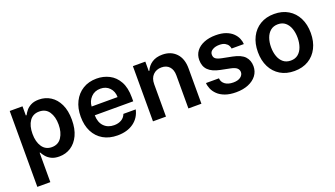

<svg xmlns="http://www.w3.org/2000/svg" viewBox="-65 -1066 3114 1783"><g transform="rotate(-20 1492.0 -174.5)"><path d="M66.1 204.5V-545.5H192.5V-455.3H199.9Q209.9 -475.1 227.8 -497.7Q245.7 -520.2 276.8 -536.4Q307.9 -552.6 355.8 -552.6Q419 -552.6 470 -520.2Q521 -487.9 551 -425.4Q581 -362.9 581 -272Q581 -182.2 551.5 -119.3Q522 -56.5 471.2 -23.4Q420.5 9.6 356.2 9.6Q309.3 9.6 278.4 -6Q247.5 -21.7 228.9 -43.9Q210.2 -66.1 199.9 -85.9H194.6V204.5ZM192.1 -272.7Q192.1 -193.5 225.5 -144.7Q258.9 -95.9 320.3 -95.9Q383.9 -95.9 416.9 -146Q449.9 -196 449.9 -272.7Q449.9 -349.1 417.3 -398.1Q384.6 -447.1 320.3 -447.1Q258.2 -447.1 225.1 -399.7Q192.1 -352.3 192.1 -272.7Z M932.2 10.7Q850.1 10.7 790.7 -23.8Q731.2 -58.2 699.2 -121.1Q667.3 -183.9 667.3 -269.5Q667.3 -353.7 699.2 -417.4Q731.2 -481.2 789.2 -516.9Q847.3 -552.6 925.4 -552.6Q992.5 -552.6 1049.4 -523.6Q1106.2 -494.7 1140.4 -433.8Q1174.7 -372.9 1174.7 -277V-237.6H794.7Q795.8 -167.6 833.6 -128.6Q871.4 -89.5 933.9 -89.5Q975.5 -89.5 1005.7 -107.1Q1035.9 -124.6 1049 -159.1H1170.8Q1153.4 -79.9 1090.6 -34.6Q1027.7 10.7 932.2 10.7ZM795.1 -324.2H1051.5Q1051.1 -380 1016.9 -416.2Q982.6 -452.4 927.2 -452.4Q869.7 -452.4 833.8 -414.4Q797.9 -376.4 795.1 -324.2Z M1411.9 -319.6V0H1283.4V-545.5H1406.2V-452.8H1412.6Q1431.5 -498.2 1472.8 -525.4Q1514.2 -552.6 1575.3 -552.6Q1659.8 -552.6 1711.1 -498.9Q1762.4 -445.3 1762.1 -347.3V0H1633.5V-327.4Q1633.5 -382.1 1605.3 -413Q1577.1 -443.9 1527.3 -443.9Q1476.6 -443.9 1444.2 -411.4Q1411.9 -378.9 1411.9 -319.6Z M2321.7 -385.7H2200.6Q2199.9 -399.1 2190.7 -415.8Q2181.5 -432.5 2160.5 -444.6Q2139.6 -456.7 2104 -456.7Q2063.9 -456.7 2036 -439.8Q2008.2 -422.9 2008.5 -394.9Q2008.2 -367.2 2026.6 -353.5Q2045.1 -339.8 2087 -331.7L2182.5 -312.9Q2266 -296.5 2300.8 -258.5Q2335.6 -220.5 2335.9 -162.3Q2335.9 -110.8 2306.5 -71.7Q2277 -32.7 2224.8 -11Q2172.6 10.7 2104 10.7Q2040.1 10.7 1995.6 -5.7Q1951 -22 1923.3 -48.7Q1895.6 -75.3 1882.3 -106.2Q1869 -137.1 1867.5 -165.8H1995.7Q1997.5 -129.6 2027.5 -106.7Q2057.5 -83.8 2109.7 -83.8Q2155.9 -83.8 2181.5 -103.2Q2207 -122.5 2207.4 -150.6Q2207 -173.7 2190.2 -190Q2173.3 -206.3 2130.7 -215.2L2035.2 -234.4Q1956.3 -250 1918.9 -287.5Q1881.4 -324.9 1881.7 -387.8Q1881.7 -438.2 1909.4 -475.1Q1937.1 -512.1 1986.9 -532.3Q2036.6 -552.6 2102.3 -552.6Q2162.3 -552.6 2203.8 -536.8Q2245.4 -521 2271 -495.7Q2296.5 -470.5 2308.6 -441.4Q2320.7 -412.3 2321.7 -385.7Z M2680 10.7Q2600.1 10.7 2541.5 -24.5Q2483 -59.7 2450.8 -123Q2418.7 -186.4 2418.7 -270.6Q2418.7 -355.1 2450.8 -418.5Q2483 -481.9 2541.5 -517.2Q2600.1 -552.6 2680 -552.6Q2759.9 -552.6 2818.7 -517.2Q2877.5 -481.9 2909.4 -418.5Q2941.4 -355.1 2941.4 -270.6Q2941.4 -186.4 2909.4 -123Q2877.5 -59.7 2818.7 -24.5Q2759.9 10.7 2680 10.7ZM2680.8 -92.3Q2724.4 -92.3 2753.4 -116.1Q2782.3 -139.9 2796.7 -180.6Q2811.1 -221.2 2811.1 -271Q2811.1 -321 2796.7 -361.7Q2782.3 -402.3 2753.4 -426.5Q2724.4 -450.6 2680.8 -450.6Q2636.7 -450.6 2607.4 -426.5Q2578.1 -402.3 2563.6 -361.7Q2549 -321 2549 -271Q2549 -221.2 2563.6 -180.6Q2578.1 -139.9 2607.4 -116.1Q2636.7 -92.3 2680.8 -92.3Z"/></g></svg>

Font: Inter Zeller Semi Bold
Style: Regular
Weight: 600
Designer: Rasmus Andersson; Joe Bland
Foundry: zeller
Version: Version 3.015;git-dec3a8cb1